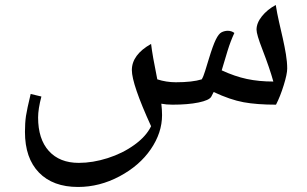

<svg xmlns="http://www.w3.org/2000/svg" viewBox="-20 -410 1232 770"><path d="M293 339.8Q192.4 339.8 136.2 282Q80.1 224.1 80.1 119.1Q80.1 82.5 84.2 54.9Q88.4 27.3 103 -33.2L146 -22.9Q132.8 27.3 132.8 61Q132.8 147.9 176 195.6Q219.2 243.2 295.9 243.2Q352.1 243.2 411.9 224.1Q471.7 205.1 519 170.9Q566.4 136.7 585.9 96.2Q508.8 -72.8 508.8 -128.9Q508.8 -190.4 585.9 -233.9Q590.8 -190.4 610.8 -91.8Q647 -80.1 685.1 -80.1Q751.5 -80.1 789.1 -91.8Q795.9 -103 802.7 -125.5L817.4 -173.3Q834 -228 845.5 -251.2Q856.9 -274.4 868.2 -280.3Q879.4 -286.1 892.6 -286.6Q908.7 -286.6 919.9 -277.8Q904.8 -245.6 892.6 -206.1Q880.4 -166.5 869.1 -127.9Q921.9 -103.5 970 -93.3Q1018.1 -83 1076.2 -83Q1062 -134.8 1032.2 -211.9Q1008.8 -272 1008.8 -291Q1008.8 -317.9 1030.3 -344.7Q1051.8 -371.6 1085.9 -390.1Q1091.3 -356 1099.1 -322Q1106.9 -288.1 1114.3 -255.4Q1121.6 -222.7 1126.7 -192.1Q1131.8 -161.6 1131.8 -134.8Q1131.8 -113.3 1117.9 -68.4Q1104 -23.4 1086.9 9.8Q1010.3 9.8 956.8 0Q903.3 -9.8 836.9 -41L827.1 -22Q818.8 -7.8 776.4 1Q733.9 9.8 671.9 9.8Q646.5 9.8 627 5.9Q629.9 30.3 629.9 51.8Q629.9 122.6 584.7 188.5Q539.6 254.4 459.5 297.1Q379.4 339.8 293 339.8Z"/></svg>

Font: Droid Arabic Naskh
Style: Regular
Weight: 400
Designer: Pascal Zoghbi
Foundry: Ascender Corporation
Version: Version 1.00